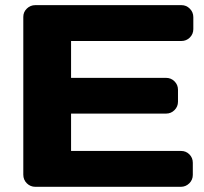

<svg xmlns="http://www.w3.org/2000/svg" viewBox="-20 -720 785 740"><path d="M69.8 -46.9V-654.8Q69.8 -673.8 83.5 -687Q97.2 -700.2 116.2 -700.2H679.2Q698.2 -700.2 711.7 -686.5Q725.1 -672.9 725.1 -653.8V-607.9Q725.1 -588.9 711.7 -575.4Q698.2 -562 679.2 -562H253.9V-419.9H620.1Q639.2 -419.9 652.6 -406.5Q666 -393.1 666 -374V-328.1Q666 -309.1 652.6 -295.7Q639.2 -282.2 620.1 -282.2H253.9V-138.2H678.2Q696.8 -138.2 710 -125Q723.1 -111.8 723.1 -92.8V-45.9Q723.1 -26.9 709.5 -13.4Q695.8 0 676.8 0H116.2Q97.2 0 83.5 -13.4Q69.8 -26.9 69.8 -46.9Z"/></svg>

Font: Days One
Style: Regular
Weight: 400
Designer: Alexander Kalachev, Alexey Maslov, Jovanny Lemonad
Foundry: Alexander Kalachev, Alexey Maslov, Jovanny Lemonad
Version: Version 1.002